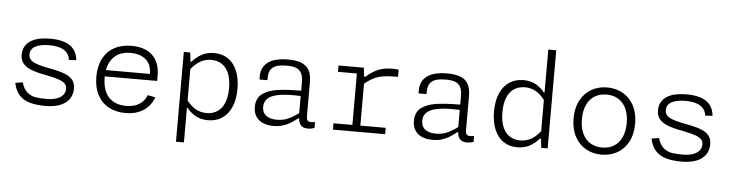

<svg xmlns="http://www.w3.org/2000/svg" viewBox="-53 -1028 5686 1491"><g transform="rotate(5 2790.0 -282.5)"><path d="M523.5 -363.5 466.5 -360Q461 -410 420.2 -435.5Q379.5 -461 305.5 -461Q236 -461 197 -440Q158 -419 158 -376.5Q158 -354 170 -338.5Q182 -323 210.2 -311.2Q238.5 -299.5 287.5 -289Q317.5 -283 320.5 -282.5Q399.5 -268.5 443.2 -250.8Q487 -233 506 -207Q525 -181 525 -141Q525 -95.5 501.8 -61.2Q478.5 -27 431.8 -7.8Q385 11.5 316 11.5Q243.5 11.5 193 -3Q142.5 -17.5 110.8 -52.2Q79 -87 67 -146.5L125 -156Q138.5 -105 167.8 -80.2Q197 -55.5 231.5 -49.5Q266 -43.5 317.5 -43.5Q367.5 -43.5 400.5 -55.8Q433.5 -68 449 -88.8Q464.5 -109.5 464.5 -134.5Q464.5 -159 449.5 -174.8Q434.5 -190.5 399.8 -202.5Q365 -214.5 299.5 -227.5L288.5 -229.5Q219.5 -242.5 178.2 -260Q137 -277.5 117.2 -303.8Q97.5 -330 97.5 -370Q97.5 -436 150 -474Q202.5 -512 311 -512Q375.5 -512 421 -496.2Q466.5 -480.5 492.8 -447.5Q519 -414.5 523.5 -363.5Z M941.5 -512Q1011.5 -512 1061.2 -487.8Q1111 -463.5 1137.2 -415.5Q1163.5 -367.5 1163.5 -298V-257.5H734.5V-307H1131L1103 -283V-304.5Q1103 -381 1058 -418.8Q1013 -456.5 939 -456.5Q850.5 -456.5 802.8 -402Q755 -347.5 755 -250Q755 -148 803.8 -95.8Q852.5 -43.5 940 -43.5Q999 -43.5 1039.8 -67.8Q1080.5 -92 1101 -141.5L1161 -129Q1144.5 -86.5 1115.2 -55Q1086 -23.5 1042 -5.8Q998 12 940 12Q864.5 12 808.2 -18.5Q752 -49 721 -107.8Q690 -166.5 690 -250Q690 -331.5 720.5 -390.5Q751 -449.5 807.8 -480.8Q864.5 -512 941.5 -512Z M1412 200H1350V-500H1400L1410 -410H1412ZM1582.5 12Q1529 12 1488.8 -9.5Q1448.5 -31 1417.5 -70H1400V-144Q1438.5 -89 1478.5 -65.8Q1518.5 -42.5 1565 -42.5Q1615 -42.5 1650.8 -66Q1686.5 -89.5 1705.5 -136Q1724.5 -182.5 1724.5 -250.5Q1724.5 -317 1706.2 -363Q1688 -409 1652.8 -433Q1617.5 -457 1567 -457Q1521 -457 1481 -434.2Q1441 -411.5 1400 -356.5V-430H1417Q1450.5 -469 1492 -490.5Q1533.5 -512 1586.5 -512Q1649 -512 1694.8 -481Q1740.5 -450 1765.2 -391.2Q1790 -332.5 1790 -250.5Q1790 -166.5 1764 -107.5Q1738 -48.5 1691.2 -18.2Q1644.5 12 1582.5 12Z M2346 -353V-87Q2346 -66.5 2352.2 -56.2Q2358.5 -46 2372.8 -43.8Q2387 -41.5 2412.5 -46.5V0Q2386 9 2361.5 9Q2334.5 9 2318 -1.8Q2301.5 -12.5 2294.2 -30Q2287 -47.5 2287 -69.5L2284 -78V-347.5Q2284 -395.5 2268 -421Q2252 -446.5 2223.5 -455.2Q2195 -464 2151 -463.5Q2109.5 -463 2080.8 -454.8Q2052 -446.5 2034.5 -424.2Q2017 -402 2016.5 -362L2016 -338H1954V-365.5Q1954 -433 2005.2 -472.5Q2056.5 -512 2163 -512Q2224.5 -512 2264.5 -497Q2304.5 -482 2325.2 -447Q2346 -412 2346 -353ZM2225.5 -239.5Q2153 -239.5 2103.8 -229.2Q2054.5 -219 2027.8 -194.8Q2001 -170.5 2001 -129Q2001 -99.5 2014.5 -79.2Q2028 -59 2053.8 -48.8Q2079.5 -38.5 2115.5 -38.5Q2165 -38.5 2204.2 -56.5Q2243.5 -74.5 2292 -110.5L2298 -64.5H2281L2270.5 -56.5Q2241 -34.5 2218.5 -21Q2196 -7.5 2164.5 2.2Q2133 12 2093.5 12Q2044.5 12 2009.2 -3.8Q1974 -19.5 1955.2 -49.8Q1936.5 -80 1936.5 -123.5Q1936.5 -190 1980.8 -224Q2025 -258 2099.2 -268.8Q2173.5 -279.5 2290.5 -279.5L2304 -236.5Q2283 -238 2262.5 -238.8Q2242 -239.5 2225.5 -239.5Z M2763.5 -410H2765.5V-1H2703.5V-473L2726 -450.5H2556V-500H2753.5ZM2744.5 -358.5V-431H2771Q2818.5 -472.5 2864.2 -492Q2910 -511.5 2976.5 -511.5Q3002.5 -511.5 3024 -508.5V-452.5Q2952.5 -452.5 2909.8 -446Q2867 -439.5 2829.2 -419.8Q2791.5 -400 2744.5 -358.5ZM2556 -49.5H2963.5V0H2556Z M3586 -353V-87Q3586 -66.5 3592.2 -56.2Q3598.5 -46 3612.8 -43.8Q3627 -41.5 3652.5 -46.5V0Q3626 9 3601.5 9Q3574.5 9 3558 -1.8Q3541.5 -12.5 3534.2 -30Q3527 -47.5 3527 -69.5L3524 -78V-347.5Q3524 -395.5 3508 -421Q3492 -446.5 3463.5 -455.2Q3435 -464 3391 -463.5Q3349.5 -463 3320.8 -454.8Q3292 -446.5 3274.5 -424.2Q3257 -402 3256.5 -362L3256 -338H3194V-365.5Q3194 -433 3245.2 -472.5Q3296.5 -512 3403 -512Q3464.5 -512 3504.5 -497Q3544.5 -482 3565.2 -447Q3586 -412 3586 -353ZM3465.5 -239.5Q3393 -239.5 3343.8 -229.2Q3294.5 -219 3267.8 -194.8Q3241 -170.5 3241 -129Q3241 -99.5 3254.5 -79.2Q3268 -59 3293.8 -48.8Q3319.5 -38.5 3355.5 -38.5Q3405 -38.5 3444.2 -56.5Q3483.5 -74.5 3532 -110.5L3538 -64.5H3521L3510.5 -56.5Q3481 -34.5 3458.5 -21Q3436 -7.5 3404.5 2.2Q3373 12 3333.5 12Q3284.5 12 3249.2 -3.8Q3214 -19.5 3195.2 -49.8Q3176.5 -80 3176.5 -123.5Q3176.5 -190 3220.8 -224Q3265 -258 3339.2 -268.8Q3413.5 -279.5 3530.5 -279.5L3544 -236.5Q3523 -238 3502.5 -238.8Q3482 -239.5 3465.5 -239.5Z M4168 -765H4230V0H4180L4170 -90H4168ZM3997.5 -512Q4051 -512 4091.2 -490.5Q4131.5 -469 4162.5 -430H4180V-356Q4141.5 -411 4101.5 -434.2Q4061.5 -457.5 4015 -457.5Q3965 -457.5 3929.2 -434Q3893.5 -410.5 3874.5 -364Q3855.5 -317.5 3855.5 -249.5Q3855.5 -183 3873.8 -137Q3892 -91 3927.2 -67Q3962.5 -43 4013 -43Q4059 -43 4099 -65.8Q4139 -88.5 4180 -143.5V-70H4163Q4129.5 -31 4088 -9.5Q4046.5 12 3993.5 12Q3931 12 3885.2 -19Q3839.5 -50 3814.8 -108.8Q3790 -167.5 3790 -249.5Q3790 -333.5 3816 -392.5Q3842 -451.5 3888.8 -481.8Q3935.5 -512 3997.5 -512Z M4650 12Q4582.5 12 4528 -18.8Q4473.5 -49.5 4441.8 -108.8Q4410 -168 4410 -250Q4410 -332 4441.8 -391.2Q4473.5 -450.5 4528 -481.2Q4582.5 -512 4650 -512Q4717.5 -512 4772.2 -481.2Q4827 -450.5 4858.5 -391.5Q4890 -332.5 4890 -250Q4890 -167.5 4858.5 -108.5Q4827 -49.5 4772.2 -18.8Q4717.5 12 4650 12ZM4650 -456.5Q4597.5 -456.5 4558 -432.5Q4518.5 -408.5 4496.8 -362Q4475 -315.5 4475 -250Q4475 -184.5 4496.8 -138Q4518.5 -91.5 4558 -67.5Q4597.5 -43.5 4650 -43.5Q4702.5 -43.5 4741.8 -67.5Q4781 -91.5 4802.8 -138Q4824.5 -184.5 4824.5 -250Q4824.5 -315.5 4802.8 -362Q4781 -408.5 4741.8 -432.5Q4702.5 -456.5 4650 -456.5Z M5483.5 -363.5 5426.5 -360Q5421 -410 5380.2 -435.5Q5339.5 -461 5265.5 -461Q5196 -461 5157 -440Q5118 -419 5118 -376.5Q5118 -354 5130 -338.5Q5142 -323 5170.2 -311.2Q5198.5 -299.5 5247.5 -289Q5277.5 -283 5280.5 -282.5Q5359.5 -268.5 5403.2 -250.8Q5447 -233 5466 -207Q5485 -181 5485 -141Q5485 -95.5 5461.8 -61.2Q5438.5 -27 5391.8 -7.8Q5345 11.5 5276 11.5Q5203.5 11.5 5153 -3Q5102.5 -17.5 5070.8 -52.2Q5039 -87 5027 -146.5L5085 -156Q5098.5 -105 5127.8 -80.2Q5157 -55.5 5191.5 -49.5Q5226 -43.5 5277.5 -43.5Q5327.5 -43.5 5360.5 -55.8Q5393.5 -68 5409 -88.8Q5424.5 -109.5 5424.5 -134.5Q5424.5 -159 5409.5 -174.8Q5394.5 -190.5 5359.8 -202.5Q5325 -214.5 5259.5 -227.5L5248.5 -229.5Q5179.5 -242.5 5138.2 -260Q5097 -277.5 5077.2 -303.8Q5057.5 -330 5057.5 -370Q5057.5 -436 5110 -474Q5162.5 -512 5271 -512Q5335.5 -512 5381 -496.2Q5426.5 -480.5 5452.8 -447.5Q5479 -414.5 5483.5 -363.5Z"/></g></svg>

Font: Monaspace Neon Var
Style: Regular
Weight: 400
Designer: Riley Cran and the Lettermatic Team
Version: Version 1.000 (Monaspace Neon Var)